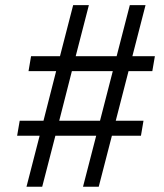

<svg xmlns="http://www.w3.org/2000/svg" viewBox="-20 -713 626 733"><path d="M296.9 0 347.2 -194.8H191.4L141.1 0H81.1L131.3 -194.8H45.4L55.2 -252H146L194.3 -441.4H88.9L98.6 -498.5H209L259.3 -693.4H319.3L269 -498.5H425.3L475.6 -693.4H535.6L485.4 -498.5H571.3L561.5 -441.4H470.7L421.9 -252H527.8L518.1 -194.8H407.2L356.9 0ZM206.1 -252H361.8L410.6 -441.4H254.4Z"/></svg>

Font: Cascadia Mono Light
Style: Italic
Weight: 300
Italic angle: -10°
Monospace: yes
Designer: Aaron Bell
Foundry: Saja Typeworks
Version: Version 2404.023; ttfautohint (v1.8.4)